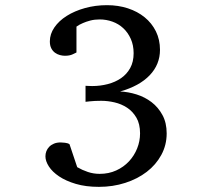

<svg xmlns="http://www.w3.org/2000/svg" viewBox="-20 -707 821 743"><path d="M625 -190.9Q625 -145.5 604.2 -107.4Q583.5 -69.3 547.9 -42Q512.2 -14.6 464.6 0.7Q417 16.1 362.8 16.1Q312 16.1 273.4 4.6Q234.9 -6.8 208.7 -24.4Q182.6 -42 169.2 -62.7Q155.8 -83.5 155.8 -102.1Q155.8 -112.3 159.4 -121.8Q163.1 -131.3 170.4 -138.9Q177.7 -146.5 188.7 -151.1Q199.7 -155.8 214.8 -155.8Q220.7 -155.8 231.7 -154.5Q242.7 -153.3 249 -148.9L278.8 -60.1Q298.3 -48.8 320.1 -41.5Q341.8 -34.2 365.7 -34.2Q400.9 -34.2 429.7 -47.4Q458.5 -60.5 479 -82.5Q499.5 -104.5 510.7 -132.6Q522 -160.6 522 -190.9Q522 -227.5 507.8 -251.7Q493.7 -275.9 471.7 -290.3Q449.7 -304.7 423.3 -310.8Q397 -316.9 372.1 -316.9Q358.9 -316.9 347.7 -316.4Q336.4 -315.9 328.1 -314.9Q318.8 -314 311 -313V-375Q312.5 -375 320.8 -374.5Q329.1 -374 336.9 -374Q368.2 -374 397.2 -381.6Q426.3 -389.2 448.5 -404.5Q470.7 -419.9 483.9 -443.8Q497.1 -467.8 497.1 -501Q497.1 -532.2 486.1 -556.6Q475.1 -581.1 457 -597.9Q439 -614.7 415 -623.3Q391.1 -631.8 365.7 -631.8Q345.7 -631.8 329.1 -627.4Q312.5 -623 300.8 -617.7Q286.6 -611.8 275.9 -604V-503.9Q272.9 -502.4 261.2 -496.8Q249.5 -491.2 231 -491.2Q222.2 -491.2 211.9 -493.9Q201.7 -496.6 192.9 -502.9Q184.1 -509.3 178.5 -520Q172.9 -530.8 172.9 -546.9Q172.9 -575.2 190.4 -600.8Q208 -626.5 238.3 -645.5Q268.6 -664.6 308.8 -675.8Q349.1 -687 394 -687Q437.5 -687 474.9 -674.8Q512.2 -662.6 539.8 -640.1Q567.4 -617.7 583.3 -585.7Q599.1 -553.7 599.1 -514.2Q599.1 -457.5 559.3 -415.8Q519.5 -374 444.8 -353Q476.1 -351.6 508.3 -341.6Q540.5 -331.5 566.4 -311.8Q592.3 -292 608.6 -262Q625 -231.9 625 -190.9Z"/></svg>

Font: BabelStone Ogham Fixed
Style: Regular
Weight: 400
Monospace: yes
Designer: Andrew West
Foundry: BabelStone
Version: Version 2.02 March 14, 2022